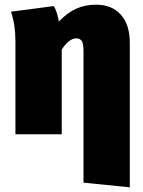

<svg xmlns="http://www.w3.org/2000/svg" viewBox="-20 -574 612 821"><path d="M535 -391V227L337 207V-358Q337 -388 329.5 -399Q322 -410 307 -410Q275 -410 244 -362V0H46V-397Q46 -468 27 -524L210 -548Q223 -528 232 -482Q268 -520 306 -537Q344 -554 391 -554Q458 -554 496.5 -511.5Q535 -469 535 -391Z"/></svg>

Font: Fira Sans Black
Style: Regular
Weight: 900
Designer: Carrois Corporate & Edenspiekermann AG
Foundry: Carrois Corporate GbR & Edenspiekermann AG
Version: Version 4.203